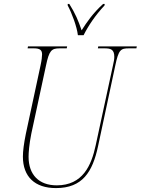

<svg xmlns="http://www.w3.org/2000/svg" viewBox="-20 -951 719 981"><path d="M378 -771H407C431 -819 467 -873 514 -923L515 -931H507C455 -884 423 -837 397 -796C380 -846 365 -882 334 -931H326V-923C347 -884 373 -815 378 -771ZM266 10C401 10 453 -72 481 -204L569 -616C586 -698 597 -704 639 -704H677L679 -714H482L480 -704H514C545 -704 564 -699 564 -661C564 -649 562 -637 557 -616L469 -209C447 -105 402 -4 270 -4C179 -4 126 -58 126 -150C126 -171 129 -213 140 -268L215 -616C231 -693 243 -704 285 -704H321L323 -714H123L121 -704H153C183 -704 195 -696 195 -673C195 -663 193 -643 187 -616L112 -267C102 -218 97 -178 97 -151C97 -48 158 10 266 10Z"/></svg>

Font: Noto Serif Display Condensed Thin
Style: Italic
Weight: 100
Width: 3
Italic angle: -12°
Designer: Monotype Design Team
Foundry: Monotype Imaging Inc.
Version: Version 2.009